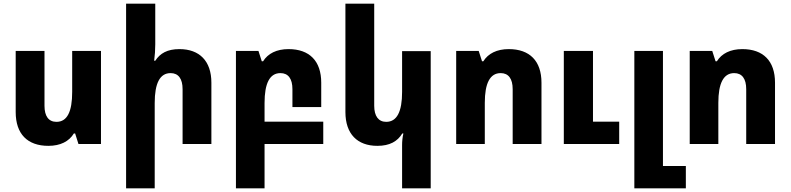

<svg xmlns="http://www.w3.org/2000/svg" viewBox="-20 -780 4283 1040"><path d="M527 -504H371V-282C371 -175 344 -120 286 -120C243 -120 221 -151 221 -207V-504H65V-173C65 -54 129 10 242 10C307 10 354 -14 380 -57H387L405 0H527Z M821 -760H663V240H818V-222C818 -329 846 -384 904 -384C946 -384 969 -354 969 -297V0H1125V-332C1125 -450 1060 -514 952 -514C886 -514 847 -491 821 -451H815C819 -480 821 -511 821 -540Z M1731 0V-121H1413V-222C1413 -329 1441 -384 1499 -384C1541 -384 1564 -354 1564 -297V-200H1720V-332C1720 -450 1656 -514 1543 -514C1478 -514 1431 -490 1405 -448H1398L1380 -504H1258V240H1413V0Z M2313 240V-503H2158V-282C2158 -175 2130 -120 2072 -120C2030 -120 2007 -151 2007 -207V-760H1851V-173C1851 -54 1916 10 2024 10C2091 10 2133 -14 2159 -57H2165C2160 -36 2158 -14 2158 6V240Z M2451 0H2606V-223C2606 -329 2634 -384 2692 -384C2734 -384 2757 -354 2757 -297V0H2913V-332C2913 -450 2849 -514 2736 -514C2671 -514 2624 -490 2598 -448H2591L2573 -504H2451ZM3034 0H3334V-121H3192V-504H3034Z M3416 240H3695V119H3571V-504H3416Z M3716 0H3871V-223C3871 -329 3899 -384 3957 -384C3999 -384 4022 -354 4022 -297V0H4178V-332C4178 -450 4114 -514 4001 -514C3936 -514 3889 -490 3863 -448H3856L3838 -504H3716Z"/></svg>

Font: Noto Sans Armenian SemiCondensed Extra
Style: Regular
Weight: 800
Width: 4
Designer: Monotype Design Team
Foundry: Monotype Imaging Inc.
Version: Version 1.901